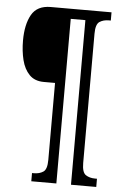

<svg xmlns="http://www.w3.org/2000/svg" viewBox="-59 -801 607 954"><g transform="rotate(5 245.0 -324.5)"><path d="M134 111V70H144Q171 70 190 57.5Q209 45 209 -2V-386H153Q107 -386 80.5 -413.5Q54 -441 43 -485.5Q32 -530 32 -582Q32 -662 59.5 -711Q87 -760 155 -760H458V-719H448Q421 -719 402 -706.5Q383 -694 383 -647V-2Q383 45 402 57.5Q421 70 448 70H458V111H332V-710H259V111Z"/></g></svg>

Font: Noto Serif Myanmar ExtraCondensed
Style: Regular
Weight: 400
Width: 2
Designer: Ben Mitchell and the Monotype Design Team
Foundry: Monotype Imaging Inc.
Version: Version 2.106; ttfautohint (v1.8.4.7-5d5b)